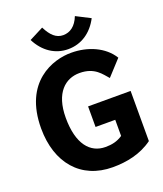

<svg xmlns="http://www.w3.org/2000/svg" viewBox="-150 -909 862 1018"><g transform="rotate(-20 281.5 -400.0)"><path d="M394 -810C374 -759 341 -736 302 -736C263 -736 235 -762 210 -812L130 -771C167 -698 229 -657 302 -657C376 -657 437 -698 474 -769ZM310 12C389 12 469 -4 536 -53V-336H296V-220H407V-129C376 -108 345 -102 310 -102C224 -102 164 -171 164 -319C164 -461 234 -518 313 -518C400 -518 429 -467 456 -438L535 -524C491 -596 402 -634 309 -634C206 -635 22 -574 22 -311C22 -117 130 12 310 12Z"/></g></svg>

Font: Inconsolata SemiExpanded Black
Style: Regular
Weight: 900
Width: 6
Monospace: yes
Designer: Raph Levien, Cyreal, Brenton Simpson
Foundry: Raph Levien, Cyreal, Google
Version: Version 3.100